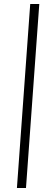

<svg xmlns="http://www.w3.org/2000/svg" viewBox="-20 -713 276 953"><path d="M64 220 130 -693H175L109 220Z"/></svg>

Font: Ancizar Sans Thin
Style: Italic
Weight: 100
Italic angle: -4°
Designer: Cesar Puertas, Viviana Monsalve, Julian Moncada, Julian Prieto, Jose Castro, Mariel Hernandez, Felipe Aragon, Sara Alarc
Version: Version 8.100